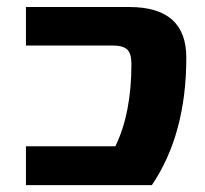

<svg xmlns="http://www.w3.org/2000/svg" viewBox="-20 -540 599 560"><path d="M55.7 0V-113.3H316.4Q363.3 -209 363.3 -353.5Q363.3 -383.8 351.1 -395.5Q338.9 -407.2 308.6 -407.2H55.7V-519.5H357.4Q523.4 -519.5 523.4 -372.1Q523.4 -148.4 422.9 0Z"/></svg>

Font: GenEi M Gothic v2 Heavy
Style: Regular
Weight: 800
Version: Version 2.0